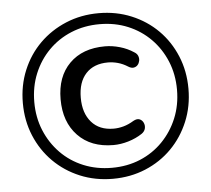

<svg xmlns="http://www.w3.org/2000/svg" viewBox="-52 -770 918 835"><g transform="rotate(-5 407.5 -352.5)"><path d="M408 9Q331 9 265 -18.5Q199 -46 150 -95Q101 -144 73.5 -210Q46 -276 46 -353Q46 -430 73.5 -496Q101 -562 150 -610.5Q199 -659 265 -686.5Q331 -714 408 -714Q485 -714 551 -686.5Q617 -659 665.5 -610.5Q714 -562 741.5 -496Q769 -430 769 -353Q769 -276 741.5 -210Q714 -144 665.5 -95Q617 -46 551 -18.5Q485 9 408 9ZM408 -39Q475 -39 531.5 -62.5Q588 -86 630 -129Q672 -172 695.5 -229Q719 -286 719 -353Q719 -420 695.5 -477Q672 -534 630 -576.5Q588 -619 531.5 -642.5Q475 -666 408 -666Q341 -666 284 -642.5Q227 -619 185 -576.5Q143 -534 119.5 -477Q96 -420 96 -353Q96 -286 119.5 -229Q143 -172 185 -129Q227 -86 284 -62.5Q341 -39 408 -39ZM423 -137Q325 -137 268 -196.5Q211 -256 211 -355Q211 -454 268 -511Q325 -568 423 -568Q455 -568 488 -558.5Q521 -549 548 -531Q560 -524 564 -513.5Q568 -503 566 -492.5Q564 -482 557.5 -474.5Q551 -467 540.5 -465Q530 -463 517 -471Q495 -485 473 -491Q451 -497 430 -497Q368 -497 333.5 -459.5Q299 -422 299 -354Q299 -287 333.5 -247.5Q368 -208 430 -208Q451 -208 473 -214Q495 -220 518 -234Q534 -243 545.5 -238.5Q557 -234 562.5 -222Q568 -210 565 -197Q562 -184 549 -175Q522 -157 488.5 -147Q455 -137 423 -137Z"/></g></svg>

Font: Nunito ExtraLight SemiBold
Style: Regular
Weight: 600
Version: Version 3.602